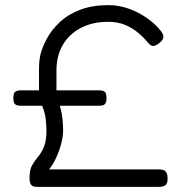

<svg xmlns="http://www.w3.org/2000/svg" viewBox="-20 -717 715 748"><path d="M124 11Q107 11 101 2.5Q95 -6 95 -23Q95 -55 105 -73Q115 -91 128 -106Q141 -121 151 -144.5Q161 -168 161 -210Q161 -222 158.5 -249.5Q156 -277 144 -305H62Q51 -305 44.5 -307.5Q38 -310 35 -316.5Q32 -323 32 -334Q32 -346 34.5 -352.5Q37 -359 43.5 -362Q50 -365 60 -365H132V-447Q132 -484 138.5 -508Q145 -532 159 -560Q179 -599 212 -630Q245 -661 292.5 -679Q340 -697 402 -697Q433 -697 462.5 -689Q492 -681 518 -667.5Q544 -654 565.5 -637Q587 -620 602 -602Q616 -586 616.5 -575Q617 -564 605 -553Q589 -539 578.5 -538Q568 -537 557 -550Q540 -571 518 -589.5Q496 -608 467.5 -620Q439 -632 401 -632Q341 -632 295.5 -608.5Q250 -585 225 -542.5Q200 -500 200 -443V-365H367Q378 -365 384 -362Q390 -359 392.5 -352.5Q395 -346 395 -334Q395 -323 392 -316.5Q389 -310 382.5 -307.5Q376 -305 365 -305H213Q221 -279 223.5 -252.5Q226 -226 226 -210Q226 -186 218.5 -157.5Q211 -129 198.5 -102Q186 -75 171 -57H599Q612 -57 619 -53.5Q626 -50 629.5 -42.5Q633 -35 633 -21Q633 -9 629.5 -2Q626 5 618.5 8Q611 11 598 11Z"/></svg>

Font: Fredoka Light Light
Style: Regular
Weight: 300
Version: Version 2.001